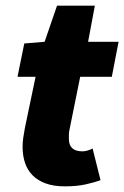

<svg xmlns="http://www.w3.org/2000/svg" viewBox="-20 -648 440 680"><path d="M210 12Q170 12 141.5 1.5Q113 -9 95 -27.5Q77 -46 68.5 -71.5Q60 -97 60 -128Q60 -145 62.5 -161Q65 -177 68 -194L106 -376H42L66 -494L138 -500L182 -628H316L292 -500H400L376 -376H264L226 -188Q224 -179 224 -171.5Q224 -164 224 -156Q224 -112 272 -112Q288 -112 308 -122L336 -10Q315 -2 283.5 5Q252 12 210 12Z"/></svg>

Font: mr_Source Sans Pro
Style: Italic
Weight: 900
Italic angle: -11°
Designer: Paul D. Hunt
Foundry: Adobe Systems Incorporated
Version: Version 1.076;July 10, 2024;FontCreator 11.5.0.2430 64-bit